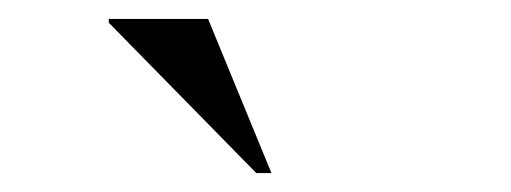

<svg xmlns="http://www.w3.org/2000/svg" viewBox="-20 -752 540 203"><path d="M267 -569H251L95 -728V-732H200Z"/></svg>

Font: Newsreader Display Medium
Style: Regular
Weight: 500
Designer: Hugues Gentile
Foundry: Production Type
Version: Version 1.001